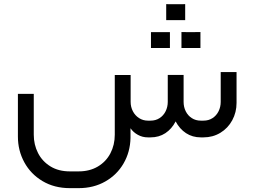

<svg xmlns="http://www.w3.org/2000/svg" viewBox="-20 -679 1258 949"><path d="M724.1 0Q765.8 0 797.4 -20.8Q829 -41.7 848.1 -78.9Q867.6 -41.8 899.4 -20.9Q931.3 0 972.4 0H985.8Q1031.8 0 1069.2 -22.6Q1106.6 -45.3 1127.9 -84.5Q1149.2 -123.7 1149.2 -170.4V-322.9H1070.9V-175.4Q1070.9 -150.4 1060.3 -129Q1049.7 -107.6 1030.4 -95.2Q1011.2 -82.7 985.8 -82.7H972.4Q947.3 -82.7 928 -95.2Q908.7 -107.6 898.1 -128.8Q887.5 -149.9 887.5 -175.4V-308.5H809.2V-175.4Q809.2 -150.4 798.6 -129Q788 -107.6 768.7 -95.2Q749.5 -82.7 724.1 -82.7H710.9Q686.9 -82.7 667.2 -95.4Q647.5 -108.1 636.6 -129.4Q625.7 -150.7 625.7 -175.4V-308.3H547.3V-13.1Q547.3 37.4 525.7 78.8Q504 120.2 463.5 144.2Q422.9 168.1 369 168.1H325.2Q269.4 168.1 229.1 143.3Q188.8 118.4 167.8 77.1Q146.9 35.8 146.9 -13.1V-215H68.5V-3.8Q68.5 65 100.2 123.2Q131.9 181.4 190.2 216.1Q248.6 250.9 325.2 250.9H369Q442.6 250.9 500.4 218Q558.1 185.2 590.7 128.9Q623.4 72.5 625 3.5V-45.2Q638.9 -24.9 661.6 -12.5Q684.2 0 710.9 0ZM819.9 -441.6Q819.9 -465.5 819.9 -481.2Q819.9 -496.8 819.9 -520.2Q797.9 -520.2 784.5 -520.2Q771.2 -520.2 756 -520.2Q744.6 -520.2 726.2 -520.2Q726.2 -496.8 726.2 -481.2Q726.2 -465.5 726.2 -441.6Q726.2 -441.6 743.6 -441.6Q761.1 -441.6 789.6 -441.6Q789.6 -441.6 819.9 -441.6ZM970.7 -441.6Q970.7 -465.5 970.7 -481.2Q970.7 -497.2 970.7 -520.7Q948.6 -520.2 935 -520.2Q921.5 -520.2 906.3 -520.2Q895.3 -520.7 876.9 -520.7Q876.9 -497.2 876.9 -481.2Q876.9 -465.5 876.9 -441.6Q876.9 -441.6 894.1 -441.6Q911.4 -441.6 939.9 -441.6Q939.9 -441.6 970.7 -441.6ZM895.3 -579.5Q895.3 -603.4 895.3 -619Q895.3 -635.1 895.3 -658.5Q873.2 -658.1 859.7 -658.1Q846.1 -658.1 831.4 -658.1Q819.9 -658.5 801.5 -658.5Q801.5 -635.1 801.5 -619Q801.5 -603.4 801.5 -579.5Q801.5 -579.5 818.8 -579.5Q836 -579.5 865 -579.5Q865 -579.5 895.3 -579.5Z"/></svg>

Font: Arad-FD-VF Thin
Style: Regular
Weight: 100
Designer: Mohammad Darvishi
Version: Version 1.010;September 21, 2024;FontCreator 15.0.0.2992 64-